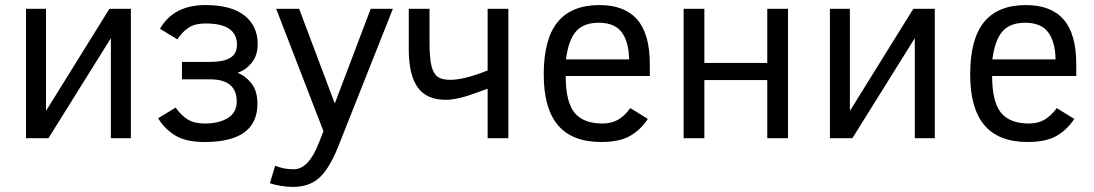

<svg xmlns="http://www.w3.org/2000/svg" viewBox="-20 -547 4331 760"><path d="M171.9 0H83V-512.2H162.1V-107.9L413.1 -512.2H498V0H418.9V-396Z M700.2 -301.8H807.1Q864.3 -301.8 891.1 -317.9Q918 -334 918 -370.1Q918 -454.1 793.9 -454.1Q752 -454.1 726.6 -437.5Q701.2 -420.9 682.1 -391.1L613.3 -433.1Q667 -526.9 793 -526.9Q896 -526.9 948 -485.4Q1000 -443.8 1000 -373Q1000 -327.1 976.1 -298.1Q952.1 -269 919.9 -258.8Q950.2 -248 974.6 -218Q999 -188 999 -136.2Q999 15.1 790 15.1Q714.8 15.1 672.4 -11.5Q629.9 -38.1 606 -79.1L675.3 -121.1Q698.2 -88.9 724.1 -73.5Q750 -58.1 791 -58.1Q846.2 -58.1 881.6 -79.6Q917 -101.1 917 -145Q917 -232.9 812 -232.9H700.2Z M1069.3 108.9Q1101.1 123 1143.1 123Q1202.1 123 1243.2 16.1L1260.3 -27.8L1073.2 -512.2H1164.1L1305.2 -137.2L1447.3 -512.2H1535.2L1316.4 39.1Q1281.7 123.5 1242.2 158.2Q1202.6 192.9 1139.2 192.9Q1116.2 192.9 1090.3 188.5Q1064.5 184.1 1048.3 178.2Z M1598.1 -512.2H1680.2V-380.9Q1680.2 -319.3 1687.5 -287.8Q1694.8 -256.3 1711.7 -243.7Q1728.5 -231 1762.2 -231Q1817.4 -231 1910.2 -268.1V-512.2H1992.2V0H1910.2V-195.8L1869.6 -181.2Q1792 -151.9 1744.1 -151.9Q1668.5 -151.9 1633.3 -201.2Q1598.1 -250.5 1598.1 -351.1Z M2219.2 -246.1Q2219.2 -144.5 2253.9 -101.3Q2288.6 -58.1 2365.2 -58.1Q2399.4 -58.1 2425.3 -72.5Q2451.2 -86.9 2475.1 -119.1L2544.4 -76.2Q2515.1 -32.2 2473.1 -8.5Q2431.2 15.1 2359.4 15.1Q2245.1 15.1 2188.7 -51.3Q2132.3 -117.7 2132.3 -252Q2132.3 -392.6 2187.3 -459.7Q2242.2 -526.9 2353 -526.9Q2452.6 -526.9 2502.4 -469.5Q2552.2 -412.1 2552.2 -293V-246.1ZM2470.2 -312Q2469.2 -380.9 2441.2 -418.9Q2413.1 -457 2350.1 -457Q2290 -457 2260 -422.6Q2230 -388.2 2220.2 -312Z M3099.1 0H3017.1V-230H2768.1V0H2686V-512.2H2768.1V-297.9H3017.1V-512.2H3099.1Z M3354 0H3265.1V-512.2H3344.2V-107.9L3595.2 -512.2H3680.2V0H3601.1V-396Z M3907.2 -246.1Q3907.2 -144.5 3941.9 -101.3Q3976.6 -58.1 4053.2 -58.1Q4087.4 -58.1 4113.3 -72.5Q4139.2 -86.9 4163.1 -119.1L4232.4 -76.2Q4203.1 -32.2 4161.1 -8.5Q4119.1 15.1 4047.4 15.1Q3933.1 15.1 3876.7 -51.3Q3820.3 -117.7 3820.3 -252Q3820.3 -392.6 3875.2 -459.7Q3930.2 -526.9 4041 -526.9Q4140.6 -526.9 4190.4 -469.5Q4240.2 -412.1 4240.2 -293V-246.1ZM4158.2 -312Q4157.2 -380.9 4129.2 -418.9Q4101.1 -457 4038.1 -457Q3978 -457 3948 -422.6Q3918 -388.2 3908.2 -312Z"/></svg>

Font: Lorenzo Sans
Style: Regular
Weight: 400
Foundry: Intel Corporation
Version: Version 1.00; ttfautohint (v1.5)